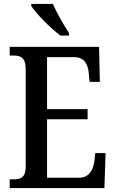

<svg xmlns="http://www.w3.org/2000/svg" viewBox="-20 -951 586 971"><path d="M286 -771H329V-784C304 -822 266 -886 248 -931H138V-921C159 -886 236 -807 286 -771ZM29 0H508L514 -177H462L457 -133C450 -89 430 -52 378 -52H218V-348H423V-399H218V-662H356C406 -662 425 -626 429 -581L433 -537H485L481 -714H29V-670H49C83 -670 110 -661 110 -601V-108C110 -55 86 -44 49 -44H29Z"/></svg>

Font: Noto Serif Ethiopic Condensed Medium
Style: Regular
Weight: 500
Width: 3
Designer: Monotype Design Team
Foundry: Monotype Imaging Inc.
Version: Version 2.102